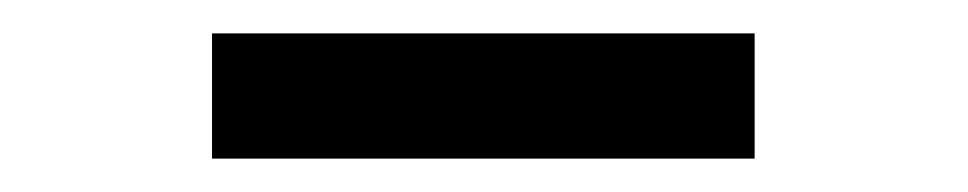

<svg xmlns="http://www.w3.org/2000/svg" viewBox="-20 -370 580 115"><path d="M432 -350V-275H107V-350Z"/></svg>

Font: Share Tech Mono
Style: Regular
Weight: 400
Designer: Ralph Oliver du Carrois
Foundry: Ralph Oliver du Carrois
Version: Version 1.003